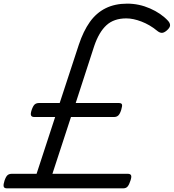

<svg xmlns="http://www.w3.org/2000/svg" viewBox="-49 -1035 955 1055"><path d="M-10 0Q-27 0 -29 -11Q-31 -22 -24 -43Q-16 -66 -7 -73Q2 -80 16 -80H152L254 -392H140Q125 -392 121.5 -401Q118 -410 125 -431Q133 -454 142 -461.5Q151 -469 166 -469H279L384 -789Q409 -864 444.5 -914Q480 -964 531 -989.5Q582 -1015 650 -1015Q715 -1015 775.5 -988.5Q836 -962 874 -921Q886 -908 885.5 -895.5Q885 -883 868 -868Q852 -854 839.5 -854.5Q827 -855 813 -867Q774 -899 728.5 -916.5Q683 -934 645 -934Q577 -934 536 -896.5Q495 -859 469 -783L367 -469H603Q618 -469 621 -461.5Q624 -454 617 -431Q610 -409 601 -400.5Q592 -392 577 -392H341L239 -80H653Q667 -80 671 -72Q675 -64 668 -43Q661 -21 652.5 -10.5Q644 0 627 0Z"/></svg>

Font: Playwrite AU VIC
Style: Regular
Weight: 400
Designer: Veronika Burian, José Scaglione
Foundry: TypeTogether
Version: Version 1.002